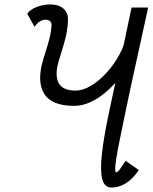

<svg xmlns="http://www.w3.org/2000/svg" viewBox="-20 -834 689 867"><path d="M509 -469Q484 -440 453 -414Q422 -388 386.5 -372Q351 -356 314 -356Q213 -356 179 -411.5Q145 -467 176 -568Q188 -606 195 -629.5Q202 -653 205.5 -668.5Q209 -684 210.5 -696Q212 -708 213 -721Q212 -734 204.5 -739.5Q197 -745 184 -745Q172 -745 159 -736.5Q146 -728 136 -713L103 -772Q117 -792 147 -803Q177 -814 207 -814Q244 -814 265.5 -796Q287 -778 287 -747Q287 -732 285.5 -717.5Q284 -703 280.5 -684Q277 -665 268.5 -635.5Q260 -606 246 -561Q226 -495 244.5 -460Q263 -425 320 -425Q355 -425 392 -447.5Q429 -470 462.5 -507Q496 -544 520 -589Q544 -634 554 -679ZM484 13Q451 13 441.5 -26Q432 -65 440 -137.5Q448 -210 469 -311Q490 -412 517.5 -535.5Q545 -659 574 -800H649Q617 -653 592 -540Q567 -427 550 -344.5Q533 -262 521.5 -206.5Q510 -151 505 -118Q500 -85 500 -70.5Q500 -56 504 -56Q512 -56 522.5 -71.5Q533 -87 547 -108L607 -66Q579 -25 547.5 -6Q516 13 484 13Z"/></svg>

Font: Victor Mono
Style: Italic
Weight: 400
Italic angle: -12°
Monospace: yes
Designer: Rune Bjørnerås
Version: Version 1.561;gftools[0.9.30]